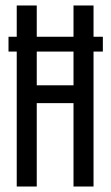

<svg xmlns="http://www.w3.org/2000/svg" viewBox="-20 -680 406 700"><path d="M41 0V-492H11V-546H41V-660H114V-546H248V-660H321V-546H355V-492H321V0H248V-304H114V0ZM114 -369H248V-492H114Z"/></svg>

Font: Bricolage Grotesque 96pt Condensed Light
Style: Regular
Weight: 300
Width: 3
Designer: Mathieu Triay
Foundry: Atelier Triay
Version: Version 1.001; ttfautohint (v1.8.4.7-5d5b);gftools[0.9.33.de